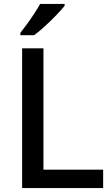

<svg xmlns="http://www.w3.org/2000/svg" viewBox="-20 -961 574 981"><path d="M93 0V-714H202V-94H507V0ZM310 -931Q295 -912 267.5 -883.5Q240 -855 209.5 -827Q179 -799 154 -781H84V-793Q99 -812 118 -838Q137 -864 155 -891.5Q173 -919 185 -941H310Z"/></svg>

Font: Noto Sans Myanmar UI Medium
Style: Regular
Weight: 500
Designer: Monotype Design Team
Foundry: Monotype Imaging Inc.
Version: Version 2.103; ttfautohint (v1.8.4.7-5d5b)